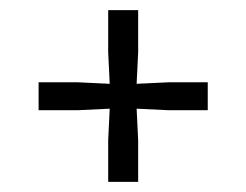

<svg xmlns="http://www.w3.org/2000/svg" viewBox="-20 -429 485 378"><path d="M193 -71V-153L196 -215L133 -212H56V-267H133L196 -264L193 -326V-409H252V-326L249 -264L312 -267H389V-212H312L249 -215L252 -153V-71Z"/></svg>

Font: Yrsa
Style: Regular
Weight: 400
Designer: Anna Giedrys (Yrsa+Rasa design), David Brezina (Yrsa art-direction, Rasa art-direction, design)
Foundry: Rosetta Type Foundry
Version: Version 2.004